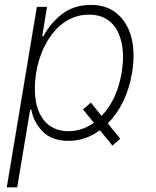

<svg xmlns="http://www.w3.org/2000/svg" viewBox="-20 -574 648 798"><path d="M8.2 204.5 133.2 -545.5H175.4L155.5 -423.7H160.9Q188.2 -476.9 237.6 -515.3Q287.3 -553.6 357.6 -553.6Q424 -553.6 466.6 -517.4Q509.6 -480.8 526.1 -418.3Q542.6 -355.8 528.8 -271.3Q517.8 -204.9 491.7 -151.8Q465.6 -98.7 427.9 -61.1L479.8 2.5L447.4 31.2L395.2 -32.7Q366.5 -11.4 333.8 0Q301.1 11.4 264.6 11.4Q195 11.4 157.3 -27.3Q120 -65.7 109.7 -119H105.5L51.5 204.5ZM130.3 -147Q136 -119.3 147.4 -97.5Q158.7 -75.6 175.6 -60.4Q192.5 -45.1 214.8 -36.9Q237.2 -28.8 264.9 -28.8Q321.7 -28.8 370 -63.9L324.9 -119.3L357.6 -147.4L402.3 -92.3Q467.3 -160.9 485.4 -271.7Q491.1 -306.1 491.3 -336.6Q491.5 -367.2 485.4 -394.9Q479.8 -422.2 468.6 -444.1Q457.4 -465.9 440.5 -481.4Q423.7 -496.8 401.1 -505Q378.6 -513.1 350.1 -513.1Q317.8 -513.1 290.3 -503.2Q262.8 -493.3 239.9 -475.9Q217 -458.5 198.7 -435Q180.4 -411.6 166.7 -384.8Q153.1 -358 144 -329Q134.9 -300.1 130.3 -271.7Q119.3 -202.1 130.3 -147Z"/></svg>

Font: Inter P Extra Light
Style: Italic
Weight: 200
Italic angle: 9.39999°
Designer: Rasmus Andersson
Foundry: rsms
Version: Version 3.018;git-588b23468